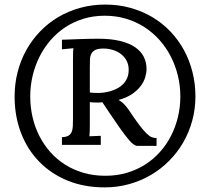

<svg xmlns="http://www.w3.org/2000/svg" viewBox="-20 -770 918 840"><path d="M43.9 -348.1Q43.9 -403.3 57.1 -454.8Q70.3 -506.3 95.2 -551Q120.1 -595.7 155.3 -632.3Q190.4 -668.9 234.6 -695.1Q278.8 -721.2 330.6 -735.6Q382.3 -750 439.9 -750Q498.5 -750 550.5 -735.6Q602.5 -721.2 646.5 -695.1Q690.4 -668.9 725.3 -632.3Q760.3 -595.7 784.7 -551Q809.1 -506.3 822 -454.8Q835 -403.3 835 -348.1Q835 -293 821 -241.9Q807.1 -190.9 781.5 -146.7Q755.9 -102.5 719.7 -66.2Q683.6 -29.8 639.6 -4.2Q595.7 21.5 544.7 35.6Q493.7 49.8 438 49.8Q348.6 49.8 276.1 20.3Q203.6 -9.3 151.9 -62.3Q100.1 -115.2 72 -188.2Q43.9 -261.2 43.9 -348.1ZM112.3 -348.1Q112.3 -301.8 122.3 -258.1Q132.3 -214.4 151.9 -175.8Q171.4 -137.2 199.7 -105.2Q228 -73.2 264.4 -50Q300.8 -26.9 345.2 -13.9Q389.6 -1 440.9 -1Q491.2 -1 534.9 -13.9Q578.6 -26.9 615 -50Q651.4 -73.2 679.9 -105.2Q708.5 -137.2 728.3 -175.8Q748 -214.4 758.5 -258.1Q769 -301.8 769 -348.1Q769 -394.5 758.3 -438.7Q747.6 -482.9 727.5 -522.2Q707.5 -561.5 678.2 -594.5Q648.9 -627.4 612.3 -651.1Q575.7 -674.8 531.7 -688Q487.8 -701.2 438 -701.2Q388.7 -701.2 345.5 -688Q302.2 -674.8 266.1 -651.1Q230 -627.4 201.4 -594.5Q172.9 -561.5 153.1 -522.2Q133.3 -482.9 122.8 -438.7Q112.3 -394.5 112.3 -348.1ZM373 -225.1Q373 -208 372.6 -195.6Q372.1 -183.1 371.1 -173.8L420.9 -175.8V-136.2H251V-169.9Q269 -170.4 279.1 -176.3Q289.1 -182.1 293.5 -192.6Q297.9 -203.1 298.6 -217.8Q299.3 -232.4 299.3 -250V-511.2Q299.3 -524.4 299.6 -536.9Q299.8 -549.3 301.3 -559.1L251 -554.2V-596.2Q266.6 -596.7 286.4 -597.4Q306.2 -598.1 327.4 -598.9Q348.6 -599.6 369.9 -600.1Q391.1 -600.6 410.2 -600.6Q465.3 -600.6 505.4 -590.8Q545.4 -581.1 571 -563.5Q596.7 -545.9 608.9 -521.5Q621.1 -497.1 621.1 -467.8Q621.1 -451.2 615.2 -431.6Q609.4 -412.1 595.2 -393.3Q581.1 -374.5 557.9 -358.6Q534.7 -342.8 499.5 -333V-332Q507.8 -328.1 518.6 -318.6Q529.3 -309.1 542 -291Q570.3 -248.5 588.9 -223.9Q607.4 -199.2 620.8 -186.3Q634.3 -173.3 644.3 -169.7Q654.3 -166 665 -166V-131.8H578.1Q563 -135.7 545.4 -156.2Q527.8 -176.8 502.9 -211.9Q481 -242.7 461.9 -271.7Q442.9 -300.8 427.7 -322.8Q420.4 -321.3 406.7 -321.3Q397 -321.3 387.7 -321.8Q378.4 -322.3 373 -323.2ZM373 -365.2H374Q382.3 -364.3 391.1 -363.8Q399.9 -363.3 408.7 -363.3Q419.4 -363.3 433.8 -365Q448.2 -366.7 463.1 -371.1Q478 -375.5 492.4 -382.8Q506.8 -390.1 518.1 -401.4Q529.3 -412.6 536.1 -428.2Q543 -443.8 543 -464.8Q543 -487.3 533.7 -504.6Q524.4 -522 509 -533.7Q493.7 -545.4 473.6 -551.5Q453.6 -557.6 432.6 -557.6Q409.2 -557.6 397 -551.5Q384.8 -545.4 379.4 -534.4Q374 -523.4 373.5 -507.8Q373 -492.2 373 -473.1Z"/></svg>

Font: Parastoo FD
Style: FD
Weight: 400
Foundry: Saber Rastikerdar (saber.rastikerdar@gmail.com)
Version: Version 2.0.1